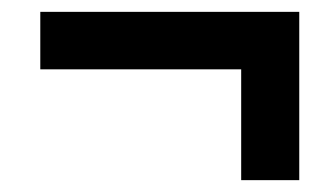

<svg xmlns="http://www.w3.org/2000/svg" viewBox="-20 -399 549 324"><path d="M387 -95V-282H48V-379H485V-95Z"/></svg>

Font: Source Sans 3
Style: Bold Italic
Weight: 700
Italic angle: -11°
Designer: Paul D. Hunt
Foundry: Adobe
Version: Version 3.052;hotconv 1.1.0;makeotfexe 2.6.0